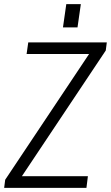

<svg xmlns="http://www.w3.org/2000/svg" viewBox="-34 -904 534 924"><path d="M-9 -39 424 -688 438 -644H94L102 -700H480L475 -661L42 -12L26 -56H389L382 0H-14ZM355 -884 339 -772H269L285 -884Z"/></svg>

Font: Pathway Extreme SemiCondensed ExtraLight
Style: Italic
Weight: 250
Width: 4
Italic angle: -8°
Version: Version 1.001;gftools[0.9.26]